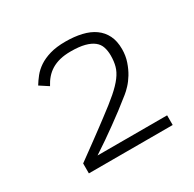

<svg xmlns="http://www.w3.org/2000/svg" viewBox="-100 -849 629 621"><g transform="rotate(-30 214.0 -538.5)"><path d="M65.9 -335V-372.1Q82 -383.8 100.1 -397Q118.2 -410.2 135.5 -422.9Q152.8 -435.5 168.5 -447.3Q184.1 -459 195.8 -467.8Q233.9 -496.1 257.8 -516.8Q281.7 -537.6 295.2 -555.7Q308.6 -573.7 313.2 -591.1Q317.9 -608.4 317.9 -629.9Q317.9 -647.5 313.2 -661.6Q308.6 -675.8 296.4 -685.5Q284.2 -695.3 263.7 -700.7Q243.2 -706.1 211.9 -706.1Q189 -706.1 171.4 -701.7Q153.8 -697.3 140.1 -689Q126.5 -680.7 116.2 -668.9Q106 -657.2 98.1 -642.1L65.9 -663.1Q74.2 -676.8 85.4 -690.9Q96.7 -705.1 113.8 -716.6Q130.9 -728 155 -735.1Q179.2 -742.2 212.9 -742.2Q246.1 -742.2 273.2 -735.8Q300.3 -729.5 319.6 -715.8Q338.9 -702.1 349.4 -680.9Q359.9 -659.7 359.9 -629.9Q359.9 -605 352.5 -583.5Q345.2 -562 335 -545.2Q324.7 -528.3 313.2 -516.1Q301.8 -503.9 293 -497.1Q270 -478.5 249 -462.6Q228 -446.8 207 -431.6Q186 -416.5 164.6 -401.6Q143.1 -386.7 119.1 -371.1H378.9V-335Z"/></g></svg>

Font: Clear Sans Thin
Style: Regular
Weight: 250
Foundry: Intel Corporation
Version: Version 1.00